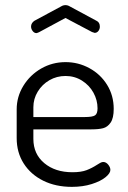

<svg xmlns="http://www.w3.org/2000/svg" viewBox="-20 -721 498 748"><path d="M128 -594Q124 -592 122 -592Q113.6 -592 107.3 -600Q101 -608 101 -618Q101 -624.4 104.5 -630.2Q108 -636 114 -640L218 -696Q226 -701 235 -701Q244 -701 252 -696L356 -640Q369 -634 369 -617.1Q369 -607.5 363.2 -600.2Q357.5 -593 349.1 -593Q347 -593 343 -595Q341 -596 339 -596L235 -651L131 -595ZM423 -296.7Q423 -260.9 411 -243.4Q399 -226 381.7 -221.5Q364.5 -217 336 -217H110V-180Q110 -121.1 152.5 -85.5Q195 -50 262 -50Q296 -50 317 -58Q338 -66 358 -79Q364 -83 370.5 -86.5Q377 -90 382 -90Q393 -90 401.5 -79.7Q410 -69.3 410 -59Q410 -46 391 -30.5Q372 -15 337.5 -4Q302.9 7 260 7Q197 7 148.5 -17Q100 -41 72.5 -83.9Q45 -126.8 45 -183V-295Q45 -344.1 70.9 -386.5Q96.9 -428.9 140.4 -454Q184 -479 235.5 -479Q285 -479 328.2 -455.5Q371.5 -432 397.2 -390.5Q423 -349 423 -296.7ZM360 -298.9Q360 -331 344 -360Q328 -389 299.3 -407Q270.5 -425 235.3 -425Q201 -425 172.5 -408.5Q144 -392 127 -364Q110 -336 110 -303.3V-265H310Q340.4 -265 350.2 -271.6Q360 -278.2 360 -298.9Z"/></svg>

Font: Dosis
Style: Regular
Weight: 400
Designer: Edgar Tolentino, Pablo Impallari, Igino Marini
Foundry: Edgar Tolentino, Pablo Impallari, Igino Marini
Version: Version 1.007;Glyphs 3.1.1 (3134)